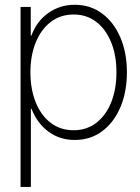

<svg xmlns="http://www.w3.org/2000/svg" viewBox="-20 -564 575 789"><path d="M64.5 204.1V-535.6H106.4V-417.5H108.9Q130.9 -477.1 178.7 -510.7Q226.6 -544.4 286.6 -544.4Q351.6 -544.4 399.9 -508.3Q448.2 -472.2 474.9 -409.4Q501.5 -346.7 501.5 -267.1Q501.5 -186.5 474.9 -123.8Q448.2 -61 400.1 -24.9Q352.1 11.2 286.6 11.2Q226.1 11.2 179.4 -22.9Q132.8 -57.1 109.4 -117.2H106.9V204.1ZM282.7 -28.8Q335.9 -28.8 375.5 -59.1Q415 -89.4 436.8 -143.1Q458.5 -196.8 458.5 -267.1Q458.5 -337.4 436.5 -390.9Q414.6 -444.3 375.2 -474.4Q335.9 -504.4 282.7 -504.4Q228 -504.4 188.2 -473.6Q148.4 -442.9 126.7 -389.2Q105 -335.4 105 -267.1Q105 -198.2 126.5 -144.3Q147.9 -90.3 188 -59.6Q228 -28.8 282.7 -28.8Z"/></svg>

Font: Inter Display Extra Light
Style: Regular
Weight: 200
Designer: Rasmus Andersson
Foundry: rsms
Version: Version 4.000;git-4fc901f